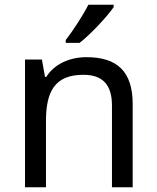

<svg xmlns="http://www.w3.org/2000/svg" viewBox="-20 -786 658 806"><path d="M457 -756V-766H351C328 -721 285 -655 256 -618V-606H314C361 -642 432 -719 457 -756ZM343 -546C275 -546 209 -519 174 -463H169L156 -536H85V0H173V-278C173 -403 211 -472 330 -472C412 -472 450 -429 450 -343V0H537V-349C537 -487 471 -546 343 -546Z"/></svg>

Font: Noto Sans Syriac Western
Style: Regular
Weight: 400
Designer: Patrick Giasson and the Monotype Design Team
Foundry: Monotype Imaging Inc.
Version: Version 3.000